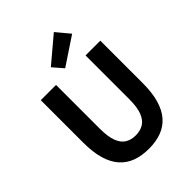

<svg xmlns="http://www.w3.org/2000/svg" viewBox="-279 -1149 1307 1307"><g transform="rotate(-45 374.0 -496.0)"><path d="M376 14Q307 14 254 -5.5Q201 -25 163.5 -67Q126 -109 107 -175Q88 -241 88 -333V-741H235V-320Q235 -243 252 -198Q269 -153 300.5 -133.5Q332 -114 376 -114Q420 -114 452 -133.5Q484 -153 501.5 -198Q519 -243 519 -320V-741H661V-333Q661 -241 642 -175Q623 -109 586 -67Q549 -25 496 -5.5Q443 14 376 14ZM359 -777 295 -851 479 -1006 559 -910Z"/></g></svg>

Font: Noto Sans TC Thin
Style: Bold
Weight: 700
Version: Version 2.004-H2;hotconv 1.0.118;makeotfexe 2.5.65603